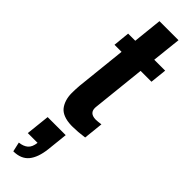

<svg xmlns="http://www.w3.org/2000/svg" viewBox="-363 -741 1069 1069"><g transform="rotate(45 172.0 -206.0)"><path d="M63.5 337.4 50.8 281.2Q83.5 277.8 102.5 261.5Q121.6 245.1 125.5 208.5H48.8L64 67.4H206.1L192.9 191.9Q184.6 263.2 154.3 300Q124 336.9 63.5 337.4ZM189 7.3Q154.8 6.3 130.1 -3.4Q105.5 -13.2 92 -30.3Q78.6 -47.4 71.3 -70.8Q64 -94.2 64 -121.8Q64 -149.4 66.4 -180.7L98.1 -480.5H42.5L52.2 -578.1H108.4L126.5 -750.5H276.4L257.8 -578.1H343.8L333.5 -480.5H248L214.4 -163.1Q213.9 -158.7 213.9 -154.8Q213.9 -113.3 261.2 -111.8Q262.7 -111.8 264.2 -111.8Q277.3 -111.8 304.2 -115.7L292 0Q240.2 7.3 201.7 7.3Q194.8 7.3 189 7.3Z"/></g></svg>

Font: Oswald
Style: Demi-Bold
Weight: 600
Designer: Vernon Adams
Foundry: Vernon Adams
Version: 3.0; ttfautohint (v0.94.23-7a4d-dirty) -l 8 -r 50 -G 200 -x 